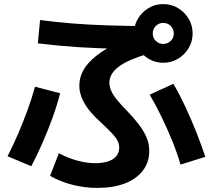

<svg xmlns="http://www.w3.org/2000/svg" viewBox="-20 -852 1040 939"><path d="M456 67Q394 67 333.5 51.5Q273 36 225 8L268 -103Q311 -79 360 -66Q409 -53 452 -54Q488 -55 512.5 -64Q537 -73 550 -90Q563 -107 563 -130Q563 -147 555.5 -162.5Q548 -178 529.5 -198Q511 -218 477 -250Q438 -285 414.5 -315Q391 -345 379.5 -374.5Q368 -404 368 -433Q368 -474 388.5 -510Q409 -546 451.5 -579.5Q494 -613 560 -646L580 -613Q460 -615 361 -621.5Q262 -628 165 -640L176 -754Q252 -744 331.5 -737.5Q411 -731 503 -728Q595 -725 707 -724L735 -597Q622 -568 568.5 -531.5Q515 -495 515 -448Q515 -429 523.5 -409Q532 -389 551.5 -364.5Q571 -340 602 -309Q636 -274 660 -242Q684 -210 697 -179Q710 -148 710 -114Q710 -59 679 -18Q648 23 591 45Q534 67 456 67ZM17 -88Q44 -140 69 -198.5Q94 -257 115.5 -316Q137 -375 151 -428L274 -396Q260 -340 238 -279Q216 -218 189.5 -157Q163 -96 133 -39ZM863 -47Q846 -105 822 -164Q798 -223 770 -280.5Q742 -338 712 -389L828 -442Q858 -391 886 -331Q914 -271 939 -208.5Q964 -146 984 -85ZM778 -545Q739 -545 706.5 -564.5Q674 -584 654.5 -616.5Q635 -649 635 -688Q635 -728 654.5 -760.5Q674 -793 706.5 -812.5Q739 -832 778 -832Q818 -832 850.5 -812.5Q883 -793 902.5 -760.5Q922 -728 922 -688Q922 -649 902.5 -616.5Q883 -584 850.5 -564.5Q818 -545 778 -545ZM778 -637Q800 -637 815 -652Q830 -667 830 -688Q830 -710 815 -725Q800 -740 778 -740Q757 -740 742 -725Q727 -710 727 -688Q727 -667 742 -652Q757 -637 778 -637Z"/></svg>

Font: M PLUS 2 Thin
Style: Bold
Weight: 700
Version: Version 1.001